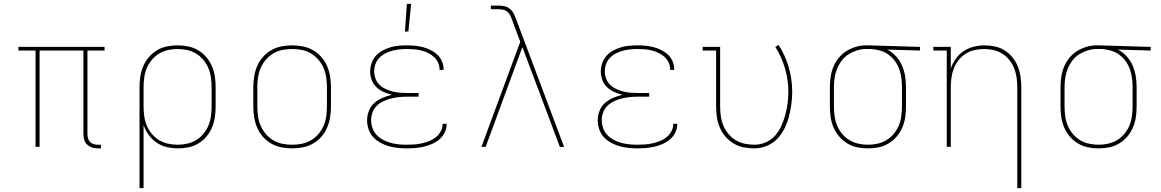

<svg xmlns="http://www.w3.org/2000/svg" viewBox="-20 -764 6040 999"><path d="M505 8H489Q474 8 459.5 3.5Q445 -1 434 -11Q423 -21 418.5 -36Q414 -51 414 -66V-501H186V0H165V-501H76V-520H524V-501H435V-66Q435 -55 438 -44Q441 -33 449 -25Q457 -17 467.5 -14Q478 -11 489 -11H505Z M706 215V-310Q706 -338 710 -365.5Q714 -393 725 -419Q736 -445 754.5 -466.5Q773 -488 797 -502.5Q821 -517 848.5 -522.5Q876 -528 904 -528Q932 -528 959.5 -522.5Q987 -517 1011 -502.5Q1035 -488 1053.5 -466.5Q1072 -445 1083 -419Q1094 -393 1098 -365.5Q1102 -338 1102 -310V-210Q1102 -182 1098 -154.5Q1094 -127 1083.5 -101.5Q1073 -76 1055 -54.5Q1037 -33 1013.5 -18.5Q990 -4 962.5 2Q935 8 907 8Q878 8 849 1.5Q820 -5 795.5 -21.5Q771 -38 753.5 -62Q736 -86 727 -114V215ZM904 -11Q929 -11 954 -16.5Q979 -22 1000.5 -35Q1022 -48 1038.5 -68Q1055 -88 1064.5 -111Q1074 -134 1077.5 -159.5Q1081 -185 1081 -210V-310Q1081 -335 1077.5 -360.5Q1074 -386 1064.5 -409Q1055 -432 1038.5 -452Q1022 -472 1000.5 -485Q979 -498 954 -503.5Q929 -509 904 -509Q879 -509 854 -503.5Q829 -498 807.5 -485Q786 -472 769.5 -452Q753 -432 743.5 -409Q734 -386 730.5 -360.5Q727 -335 727 -310V-210Q727 -185 730.5 -159.5Q734 -134 743.5 -111Q753 -88 769.5 -68Q786 -48 807.5 -35Q829 -22 854 -16.5Q879 -11 904 -11Z M1500 8Q1472 8 1444 2.5Q1416 -3 1391.5 -17Q1367 -31 1348 -52.5Q1329 -74 1318 -100Q1307 -126 1302.5 -154Q1298 -182 1298 -210V-310Q1298 -338 1302.5 -366Q1307 -394 1318 -420Q1329 -446 1348 -467.5Q1367 -489 1391.5 -503Q1416 -517 1444 -522.5Q1472 -528 1500 -528Q1528 -528 1556 -522.5Q1584 -517 1608.5 -503Q1633 -489 1652 -467.5Q1671 -446 1682 -420Q1693 -394 1697.5 -366Q1702 -338 1702 -310V-210Q1702 -182 1697.5 -154Q1693 -126 1682 -100Q1671 -74 1652 -52.5Q1633 -31 1608.5 -17Q1584 -3 1556 2.5Q1528 8 1500 8ZM1500 -11Q1526 -11 1551 -16Q1576 -21 1598 -34Q1620 -47 1637 -67Q1654 -87 1664 -110.5Q1674 -134 1677.5 -159Q1681 -184 1681 -210V-310Q1681 -336 1677.5 -361Q1674 -386 1664 -409.5Q1654 -433 1637 -453Q1620 -473 1598 -486Q1576 -499 1551 -504Q1526 -509 1500 -509Q1474 -509 1449 -504Q1424 -499 1402 -486Q1380 -473 1363 -453Q1346 -433 1336 -409.5Q1326 -386 1322.5 -361Q1319 -336 1319 -310V-210Q1319 -184 1322.5 -159Q1326 -134 1336 -110.5Q1346 -87 1363 -67Q1380 -47 1402 -34Q1424 -21 1449 -16Q1474 -11 1500 -11Z M2097 8Q2073 8 2049.5 5.5Q2026 3 2003 -3.5Q1980 -10 1959 -21.5Q1938 -33 1922 -50.5Q1906 -68 1898 -91Q1890 -114 1890 -138Q1890 -163 1899.5 -187.5Q1909 -212 1928 -228.5Q1947 -245 1970.5 -255Q1994 -265 2019 -271Q1997 -276 1976 -285.5Q1955 -295 1938.5 -310.5Q1922 -326 1914 -348Q1906 -370 1906 -392Q1906 -414 1913.5 -435.5Q1921 -457 1935.5 -473.5Q1950 -490 1969.5 -500.5Q1989 -511 2010 -517.5Q2031 -524 2053 -526Q2075 -528 2097 -528Q2118 -528 2139.5 -526Q2161 -524 2181.5 -518.5Q2202 -513 2221 -503.5Q2240 -494 2255.5 -479.5Q2271 -465 2279.5 -445Q2288 -425 2288 -404V-400H2267V-403Q2267 -422 2259 -439Q2251 -456 2237 -468.5Q2223 -481 2206 -489Q2189 -497 2171 -501.5Q2153 -506 2134.5 -507.5Q2116 -509 2097 -509Q2078 -509 2058.5 -507Q2039 -505 2020.5 -500Q2002 -495 1984.5 -486Q1967 -477 1953.5 -463Q1940 -449 1933.5 -430.5Q1927 -412 1927 -392Q1927 -373 1934 -354.5Q1941 -336 1955 -322.5Q1969 -309 1986.5 -301Q2004 -293 2023 -288Q2042 -283 2061.5 -281.5Q2081 -280 2100 -280H2158V-261H2100Q2079 -261 2058 -259Q2037 -257 2016.5 -252Q1996 -247 1976.5 -238Q1957 -229 1941.5 -214.5Q1926 -200 1918.5 -179.5Q1911 -159 1911 -138Q1911 -117 1918.5 -96.5Q1926 -76 1940.5 -61Q1955 -46 1974 -36Q1993 -26 2013.5 -20.5Q2034 -15 2055 -13Q2076 -11 2097 -11Q2117 -11 2137 -12.5Q2157 -14 2176.5 -18.5Q2196 -23 2214.5 -30.5Q2233 -38 2248.5 -50.5Q2264 -63 2273.5 -81Q2283 -99 2283 -119V-120H2304V-118Q2304 -96 2294 -75Q2284 -54 2267 -39.5Q2250 -25 2229 -15.5Q2208 -6 2186.5 -1Q2165 4 2142.5 6Q2120 8 2097 8ZM2087 -600 2097 -744H2119L2105 -600Z M2485 0 2687 -547 2647 -653V-654Q2643 -666 2637.5 -678.5Q2632 -691 2623 -700Q2614 -709 2601 -712.5Q2588 -716 2575 -716H2534V-735H2575Q2591 -735 2607 -731Q2623 -727 2635 -716.5Q2647 -706 2654 -691Q2661 -676 2666 -661H2667V-660L2915 0H2893L2698 -519L2507 0Z M3297 8Q3273 8 3249.5 5.5Q3226 3 3203 -3.5Q3180 -10 3159 -21.5Q3138 -33 3122 -50.5Q3106 -68 3098 -91Q3090 -114 3090 -138Q3090 -163 3099.5 -187.5Q3109 -212 3128 -228.5Q3147 -245 3170.5 -255Q3194 -265 3219 -271Q3197 -276 3176 -285.5Q3155 -295 3138.5 -310.5Q3122 -326 3114 -348Q3106 -370 3106 -392Q3106 -414 3113.5 -435.5Q3121 -457 3135.5 -473.5Q3150 -490 3169.5 -500.5Q3189 -511 3210 -517.5Q3231 -524 3253 -526Q3275 -528 3297 -528Q3318 -528 3339.5 -526Q3361 -524 3381.5 -518.5Q3402 -513 3421 -503.5Q3440 -494 3455.5 -479.5Q3471 -465 3479.5 -445Q3488 -425 3488 -404V-400H3467V-403Q3467 -422 3459 -439Q3451 -456 3437 -468.5Q3423 -481 3406 -489Q3389 -497 3371 -501.5Q3353 -506 3334.5 -507.5Q3316 -509 3297 -509Q3278 -509 3258.5 -507Q3239 -505 3220.5 -500Q3202 -495 3184.5 -486Q3167 -477 3153.5 -463Q3140 -449 3133.5 -430.5Q3127 -412 3127 -392Q3127 -373 3134 -354.5Q3141 -336 3155 -322.5Q3169 -309 3186.5 -301Q3204 -293 3223 -288Q3242 -283 3261.5 -281.5Q3281 -280 3300 -280H3358V-261H3300Q3279 -261 3258 -259Q3237 -257 3216.5 -252Q3196 -247 3176.5 -238Q3157 -229 3141.5 -214.5Q3126 -200 3118.5 -179.5Q3111 -159 3111 -138Q3111 -117 3118.5 -96.5Q3126 -76 3140.5 -61Q3155 -46 3174 -36Q3193 -26 3213.5 -20.5Q3234 -15 3255 -13Q3276 -11 3297 -11Q3317 -11 3337 -12.5Q3357 -14 3376.5 -18.5Q3396 -23 3414.5 -30.5Q3433 -38 3448.5 -50.5Q3464 -63 3473.5 -81Q3483 -99 3483 -119V-120H3504V-118Q3504 -96 3494 -75Q3484 -54 3467 -39.5Q3450 -25 3429 -15.5Q3408 -6 3386.5 -1Q3365 4 3342.5 6Q3320 8 3297 8Z M3904 8Q3876 8 3848.5 2.5Q3821 -3 3797 -17.5Q3773 -32 3754.5 -53.5Q3736 -75 3725 -101Q3714 -127 3710 -154.5Q3706 -182 3706 -210V-501H3636V-520H3727V-210Q3727 -185 3730.5 -159.5Q3734 -134 3743.5 -111Q3753 -88 3769.5 -68Q3786 -48 3807.5 -35Q3829 -22 3854 -16.5Q3879 -11 3904 -11Q3935 -11 3963.5 -23Q3992 -35 4012.5 -58Q4033 -81 4045.5 -109Q4058 -137 4066 -166.5Q4074 -196 4078 -226.5Q4082 -257 4082 -287Q4082 -348 4064.5 -408Q4047 -468 4014 -520L4031 -530Q4066 -476 4084 -413.5Q4102 -351 4102 -287Q4102 -254 4097.5 -221Q4093 -188 4084.5 -156Q4076 -124 4061 -94Q4046 -64 4023 -40.5Q4000 -17 3968.5 -4.5Q3937 8 3904 8Z M4496 8Q4468 8 4440.5 2.5Q4413 -3 4389 -17.5Q4365 -32 4346.5 -53.5Q4328 -75 4317 -101Q4306 -127 4302 -154.5Q4298 -182 4298 -210V-310Q4298 -337 4302 -364Q4306 -391 4316 -415.5Q4326 -440 4343 -461.5Q4360 -483 4383 -497.5Q4406 -512 4432 -520Q4458 -528 4485 -528H4500L4767 -520V-501L4597 -506Q4622 -493 4642 -471Q4662 -449 4673.5 -422.5Q4685 -396 4689.5 -367.5Q4694 -339 4694 -310V-210Q4694 -182 4690 -154.5Q4686 -127 4675 -101Q4664 -75 4645.5 -53.5Q4627 -32 4603 -17.5Q4579 -3 4551.5 2.5Q4524 8 4496 8ZM4496 -11Q4521 -11 4546 -16.5Q4571 -22 4592.5 -35Q4614 -48 4630.5 -68Q4647 -88 4656.5 -111Q4666 -134 4669.5 -159.5Q4673 -185 4673 -210V-310Q4673 -334 4670 -357.5Q4667 -381 4659 -403.5Q4651 -426 4637 -445.5Q4623 -465 4604 -479Q4585 -493 4562 -500Q4539 -507 4515 -509H4487Q4462 -509 4438.5 -501.5Q4415 -494 4394.5 -481Q4374 -468 4359 -448Q4344 -428 4335 -405.5Q4326 -383 4322.5 -358.5Q4319 -334 4319 -310V-210Q4319 -185 4322.5 -159.5Q4326 -134 4335.5 -111Q4345 -88 4361.5 -68Q4378 -48 4399.5 -35Q4421 -22 4446 -16.5Q4471 -11 4496 -11Z M5273 215V-310Q5273 -335 5269.5 -360Q5266 -385 5257 -408Q5248 -431 5232.5 -451Q5217 -471 5195.5 -484.5Q5174 -498 5149.5 -503.5Q5125 -509 5100 -509Q5075 -509 5050.5 -503.5Q5026 -498 5004.5 -484.5Q4983 -471 4967.5 -451Q4952 -431 4943 -408Q4934 -385 4930.5 -360Q4927 -335 4927 -310V0H4906V-501H4836V-520H4927V-407Q4936 -434 4953 -458Q4970 -482 4994 -498Q5018 -514 5046.5 -521Q5075 -528 5103 -528Q5131 -528 5158 -522Q5185 -516 5208 -501.5Q5231 -487 5248.5 -465Q5266 -443 5276 -417.5Q5286 -392 5290 -364.5Q5294 -337 5294 -310V215Z M5696 8Q5668 8 5640.5 2.5Q5613 -3 5589 -17.5Q5565 -32 5546.5 -53.5Q5528 -75 5517 -101Q5506 -127 5502 -154.5Q5498 -182 5498 -210V-310Q5498 -337 5502 -364Q5506 -391 5516 -415.5Q5526 -440 5543 -461.5Q5560 -483 5583 -497.5Q5606 -512 5632 -520Q5658 -528 5685 -528H5700L5967 -520V-501L5797 -506Q5822 -493 5842 -471Q5862 -449 5873.5 -422.5Q5885 -396 5889.5 -367.5Q5894 -339 5894 -310V-210Q5894 -182 5890 -154.5Q5886 -127 5875 -101Q5864 -75 5845.5 -53.5Q5827 -32 5803 -17.5Q5779 -3 5751.5 2.5Q5724 8 5696 8ZM5696 -11Q5721 -11 5746 -16.5Q5771 -22 5792.5 -35Q5814 -48 5830.5 -68Q5847 -88 5856.5 -111Q5866 -134 5869.5 -159.5Q5873 -185 5873 -210V-310Q5873 -334 5870 -357.5Q5867 -381 5859 -403.5Q5851 -426 5837 -445.5Q5823 -465 5804 -479Q5785 -493 5762 -500Q5739 -507 5715 -509H5687Q5662 -509 5638.5 -501.5Q5615 -494 5594.5 -481Q5574 -468 5559 -448Q5544 -428 5535 -405.5Q5526 -383 5522.5 -358.5Q5519 -334 5519 -310V-210Q5519 -185 5522.5 -159.5Q5526 -134 5535.5 -111Q5545 -88 5561.5 -68Q5578 -48 5599.5 -35Q5621 -22 5646 -16.5Q5671 -11 5696 -11Z"/></svg>

Font: Iosevka HT Thin Extended
Style: Regular
Weight: 100
Width: 7
Monospace: yes
Designer: Belleve Invis
Foundry: Belleve Invis
Version: Version 32.3.0; ttfautohint (v1.8.4)